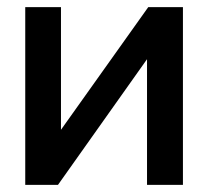

<svg xmlns="http://www.w3.org/2000/svg" viewBox="-20 -520 586 540"><path d="M151.5 -500V-155L397 -500H494.5V0H393.5V-353.5L143 0H51V-500Z"/></svg>

Font: Overused Grotesk Medium
Style: Regular
Weight: 525
Version: Version 0.004